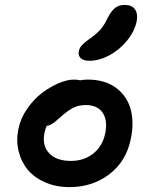

<svg xmlns="http://www.w3.org/2000/svg" viewBox="-20 -785 606 777"><path d="M342.8 -539.1Q317.9 -539.1 306.9 -549.3Q295.9 -559.6 298.8 -577.1Q301.8 -591.8 311.8 -602.5Q321.8 -613.3 345.2 -629.9Q373.5 -649.9 387.9 -667Q402.3 -684.1 416 -712.9Q431.2 -742.2 446.8 -753.7Q462.4 -765.1 483.9 -765.1Q513.7 -765.1 526.1 -747.3Q538.6 -729.5 533.2 -699.2Q524.4 -657.7 493.7 -620.1Q462.9 -582.5 421.9 -560.8Q380.9 -539.1 342.8 -539.1ZM261.2 -27.8Q207 -27.8 163.1 -46.9Q119.1 -65.9 92.5 -97.9Q65.9 -129.9 55.4 -172.9Q44.9 -215.8 54.2 -262.2Q63 -305.7 89.8 -344.7Q116.7 -383.8 149.9 -408.7Q183.1 -433.6 217.5 -448.2Q252 -462.9 278.8 -462.9Q293.9 -462.9 304.2 -460Q318.8 -462.9 335 -462.9Q403.3 -462.9 448 -430.7Q492.7 -398.4 508.1 -345Q523.4 -291.5 509.8 -225.1Q491.7 -132.8 423.1 -80.3Q354.5 -27.8 261.2 -27.8ZM160.2 -248Q149.4 -196.8 178.5 -165.3Q207.5 -133.8 267.1 -133.8Q320.3 -133.8 357.7 -163.8Q395 -193.8 405.8 -245.1Q416.5 -297.9 395.3 -328.9Q374 -359.9 327.1 -359.9Q300.8 -359.9 280.5 -350.6Q260.3 -341.3 235.8 -320.8Q228 -314.5 215.8 -303.5Q203.6 -292.5 198.7 -288.8Q193.8 -285.2 186 -281Q178.2 -276.9 169.9 -275.9Q163.6 -266.1 160.2 -248Z"/></svg>

Font: Shantell Sans Irregular
Style: Italic
Weight: 500
Italic angle: -11.31°
Designer: Stephen Nixon, Anya Danilova, Shantell Martin
Foundry: Arrow Type
Version: Version 1.006;[9816181b4]